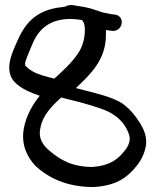

<svg xmlns="http://www.w3.org/2000/svg" viewBox="-20 -661 624 774"><path d="M140 -275C111 -239 85 -193 76 -143C64 -76 91 -27 122 7C172 53 244 93 357 93H358C432 89 476 65 507 34C534 7 559 -24 568 -72C574 -110 559 -141 545 -164C526 -194 503 -223 473 -244C424 -275 351 -288 286 -306C342 -359 407 -419 407 -519V-540C407 -540 410 -539 414 -539L428 -537C474 -529 488 -594 445 -602L428 -604C405 -609 387 -611 374 -618H372C354 -625 326 -633 299 -636L276 -640C264 -642 252 -640 242 -634C238 -634 233 -633 227 -632C119 -620 78 -560 49 -494C33 -456 -9 -378 41 -328C65 -304 102 -288 140 -275ZM91 -436C96 -450 103 -464 110 -482C134 -541 180 -590 280 -584L305 -581C308 -580 307 -581 310 -580C319 -573 323 -555 322 -537V-536C322 -501 309 -465 292 -442C267 -406 235 -377 199 -344C163 -353 131 -361 111 -374H110C100 -380 93 -386 90 -389H89V-390C86 -393 83 -395 82 -396C79 -408 83 -414 91 -436ZM143 -145V-146C152 -196 188 -233 227 -268C279 -255 333 -242 381 -225C445 -205 485 -167 501 -116C508 -95 496 -69 483 -54H482V-53C456 -19 422 7 354 12C271 12 224 -16 181 -52C152 -76 133 -105 143 -145Z"/></svg>

Font: Stray Cat
Style: ExBdExt
Weight: 800
Version: Version 1.0